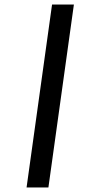

<svg xmlns="http://www.w3.org/2000/svg" viewBox="-20 -772 420 844"><path d="M304.8 -752 192.8 52H96.8L208.8 -752Z"/></svg>

Font: Pathway Extreme 8pt Thin 12pt
Style: Italic
Weight: 100
Italic angle: -8°
Version: Version 1.001;gftools[0.9.26]